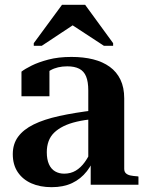

<svg xmlns="http://www.w3.org/2000/svg" viewBox="-20 -766 607 796"><path d="M372 -309 371 -273Q330 -269 298 -261.5Q266 -254 243 -242.5Q220 -231 204.5 -216Q189 -201 181.5 -180.5Q174 -160 174 -135Q174 -105 183 -85Q192 -65 208.5 -55.5Q225 -46 246 -46Q273 -46 294 -58.5Q315 -71 331.5 -94Q348 -117 360 -146L378 -130Q365 -88 340 -56Q315 -24 279 -7Q243 10 194 10Q146 10 110 -6Q74 -22 53.5 -52.5Q33 -83 33 -127Q33 -169 55 -199Q77 -229 119.5 -250Q162 -271 225.5 -285Q289 -299 372 -309ZM356 0V-96L346 -93V-391Q346 -427 337 -449Q328 -471 308.5 -481Q289 -491 259 -491Q218 -491 189 -474.5Q160 -458 144 -433Q146 -447 149 -457.5Q152 -468 157.5 -475Q163 -482 170 -486.5Q177 -491 185 -493V-367H69V-469Q83 -480 111 -494Q139 -508 180.5 -519Q222 -530 276 -530Q326 -530 366 -520Q406 -510 435 -489Q464 -468 479.5 -435.5Q495 -403 495 -358V-66Q495 -54 502 -47.5Q509 -41 521 -38.5Q533 -36 550 -35L554 -34V0ZM333 -746H237L120 -587V-576H153L316 -684H246L411 -576H449V-587Z"/></svg>

Font: Roboto Serif 144pt SemiBold
Style: Regular
Weight: 600
Version: Version 1.008